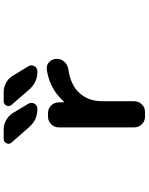

<svg xmlns="http://www.w3.org/2000/svg" viewBox="97 -923 806 1040"><g transform="rotate(-90 500.0 -403.0)"><path d="M521.5 -786.1Q547.9 -786.1 571.8 -772.9Q595.7 -759.8 609.4 -737.3L661.1 -652.3Q666 -644.5 666 -635.7Q666 -627.9 662.1 -620.1Q652.3 -603.5 633.8 -603.5H631.8Q574.2 -603.5 536.1 -646.5L452.1 -743.2Q441.4 -755.9 448.2 -771Q455.1 -786.1 471.7 -786.1ZM319.3 -786.1Q345.7 -786.1 369.1 -772.9Q392.6 -759.8 407.2 -737.3L458 -652.3Q462.9 -644.5 462.9 -635.7Q462.9 -627.9 459 -620.1Q449.2 -603.5 430.7 -603.5H428.7Q371.1 -603.5 333 -646.5L248 -743.2Q241.2 -751 241.2 -759.8Q241.2 -764.6 244.1 -770.5Q251 -786.1 267.6 -786.1ZM330.1 -488.3Q330.1 -511.7 347.2 -528.8Q364.3 -545.9 387.7 -545.9H407.2Q431.6 -545.9 448.2 -529.3Q464.8 -512.7 465.8 -488.3V-461.9Q465.8 -460.9 467.8 -460Q469.7 -459 470.7 -460.9Q538.1 -537.1 643.6 -552.7Q647.5 -552.7 651.4 -552.7Q669.9 -552.7 683.6 -540Q701.2 -523.4 701.2 -499V-497.1Q701.2 -473.6 684.6 -456.5Q668 -439.5 643.6 -435.5Q572.3 -425.8 529.3 -388.7Q471.7 -337.9 471.7 -251V-78.1Q471.7 -54.7 454.6 -37.6Q437.5 -20.5 414.1 -20.5H387.7Q364.3 -20.5 347.2 -37.6Q330.1 -54.7 330.1 -78.1Z"/></g></svg>

Font: Gen Jyuu Gothic Monospace Bold
Style: Bold
Weight: 700
Designer: [Source Han Sans]
Ryoko NISHIZUKA  (kana & ideographs); Paul D. Hunt (Latin, Greek & Cyrillic); Wenlong ZHANG  (bopomofo
Version: Version 1.002.20150607